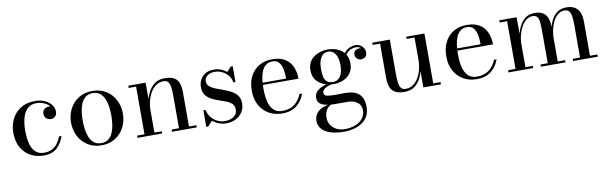

<svg xmlns="http://www.w3.org/2000/svg" viewBox="-47 -940 5300 1669"><g transform="rotate(-10 2603.0 -105.0)"><path d="M279.5 10Q214 10 162.5 -18.8Q111 -47.5 81.2 -101.2Q51.5 -155 51.5 -230Q51.5 -295 78.2 -349.5Q105 -404 156.8 -437Q208.5 -470 284 -470Q335 -470 372 -452.5Q409 -435 429 -407.2Q449 -379.5 449 -348.5Q449 -321.5 433.5 -306.5Q418 -291.5 395 -291.5Q382.5 -291.5 369.2 -297Q356 -302.5 347 -315Q338 -327.5 338 -347.5Q338 -373.5 355 -387.5Q372 -401.5 395 -401.5Q416.5 -401.5 432.2 -388Q448 -374.5 448 -348.5H429Q429 -371.5 417.2 -390.2Q405.5 -409 385.8 -422.2Q366 -435.5 342 -442.5Q318 -449.5 294 -449.5Q251 -449.5 224 -428.8Q197 -408 182.2 -375Q167.5 -342 162 -303.8Q156.5 -265.5 156.5 -230Q156.5 -187 162.5 -148Q168.5 -109 183 -78.8Q197.5 -48.5 222.8 -31Q248 -13.5 286.5 -13.5Q327.5 -13.5 356.5 -28.5Q385.5 -43.5 405.2 -70Q425 -96.5 438.5 -130.5H459.5Q440 -70 397.8 -30Q355.5 10 279.5 10Z M790.5 10Q720 10 668.5 -23Q617 -56 589 -110.5Q561 -165 561 -230Q561 -295 589 -349.5Q617 -404 668.5 -436.8Q720 -469.5 790.5 -469.5Q861 -469.5 912.2 -436.8Q963.5 -404 991.2 -349.5Q1019 -295 1019 -230Q1019 -165 991.2 -110.5Q963.5 -56 912.2 -23Q861 10 790.5 10ZM790.5 -9.5Q830.5 -9.5 855.8 -30.5Q881 -51.5 894.2 -84.8Q907.5 -118 912.2 -156.5Q917 -195 917 -230Q917 -265.5 912.2 -303.8Q907.5 -342 894.2 -375.2Q881 -408.5 855.8 -429.5Q830.5 -450.5 790.5 -450.5Q750 -450.5 725 -429.5Q700 -408.5 686.8 -375.2Q673.5 -342 668.8 -303.8Q664 -265.5 664 -230Q664 -195 668.8 -156.5Q673.5 -118 686.8 -84.8Q700 -51.5 725 -30.5Q750 -9.5 790.5 -9.5Z M1260 -460V-19.5H1324.5V0H1107V-19.5H1172.5V-440.5H1107V-460ZM1565 -319.5V-19.5H1630.5V0H1412V-19.5H1477V-304.5Q1477 -346.5 1473.2 -378.2Q1469.5 -410 1456.5 -427.8Q1443.5 -445.5 1416 -445.5Q1375.5 -445.5 1346 -423.5Q1316.5 -401.5 1297.5 -367.2Q1278.5 -333 1269.2 -294.8Q1260 -256.5 1260 -224.5L1247.5 -222Q1247.5 -255 1256.2 -297.2Q1265 -339.5 1285.5 -379Q1306 -418.5 1341 -444Q1376 -469.5 1429 -469.5Q1486.5 -469.5 1515.8 -450Q1545 -430.5 1555 -396.8Q1565 -363 1565 -319.5Z M1712.5 10V-136H1732.5Q1738 -101.5 1759.8 -73.2Q1781.5 -45 1813.5 -28Q1845.5 -11 1882.5 -11Q1910.5 -11 1935.5 -20Q1960.5 -29 1976 -47.5Q1991.5 -66 1991.5 -95.5Q1991.5 -127 1972.5 -145.5Q1953.5 -164 1923.2 -175.8Q1893 -187.5 1859.2 -198.8Q1825.5 -210 1795.2 -226Q1765 -242 1745.8 -268.5Q1726.5 -295 1726.5 -339Q1726.5 -371 1741 -400.8Q1755.5 -430.5 1785.5 -449.8Q1815.5 -469 1863 -469Q1897 -469 1925.5 -457.8Q1954 -446.5 1975.5 -428.5L2013 -469.5H2030.5V-330H2010.5Q2008 -359.5 1988.8 -386.5Q1969.5 -413.5 1937.5 -431Q1905.5 -448.5 1864 -448.5Q1840 -448.5 1820.5 -440.2Q1801 -432 1789 -416.5Q1777 -401 1777 -379.5Q1777 -352 1797.2 -334.8Q1817.5 -317.5 1849 -305Q1880.5 -292.5 1916 -280.2Q1951.5 -268 1983.2 -250.8Q2015 -233.5 2035 -206.8Q2055 -180 2055 -138.5Q2055 -94 2033.2 -60.5Q2011.5 -27 1974.5 -8.5Q1937.5 10 1890.5 10Q1856 10 1825 -2Q1794 -14 1770 -34.5L1729.5 10Z M2383.5 10Q2319.5 10 2268.2 -18.8Q2217 -47.5 2186.8 -101.2Q2156.5 -155 2156.5 -230Q2156.5 -305 2185 -358.8Q2213.5 -412.5 2263.2 -441Q2313 -469.5 2377.5 -469.5Q2450 -469.5 2493.2 -440.8Q2536.5 -412 2555.8 -365Q2575 -318 2575 -263.5H2224V-283H2469Q2469 -308 2466.2 -337Q2463.5 -366 2454.5 -391.8Q2445.5 -417.5 2427.2 -434Q2409 -450.5 2377.5 -450.5Q2341.5 -450.5 2318.5 -432.2Q2295.5 -414 2282.5 -383Q2269.5 -352 2264.5 -312.5Q2259.5 -273 2259.5 -230Q2259.5 -187 2265.2 -147.8Q2271 -108.5 2285.2 -78Q2299.5 -47.5 2324.8 -29.5Q2350 -11.5 2389 -11.5Q2456 -11.5 2498.5 -45.2Q2541 -79 2560 -130.5H2582.5Q2563 -70 2514 -30Q2465 10 2383.5 10Z M2886.5 260Q2841 260 2801 252.2Q2761 244.5 2730.2 228Q2699.5 211.5 2682 186Q2664.5 160.5 2664.5 125Q2664.5 91 2679.8 67.8Q2695 44.5 2717.8 30.5Q2740.5 16.5 2764 10.5Q2787.5 4.5 2804.5 4.5H2819Q2785 21.5 2770.2 49.5Q2755.5 77.5 2755.5 114.5Q2755.5 146 2772 174.5Q2788.5 203 2820.8 220.8Q2853 238.5 2900.5 238.5Q2938 238.5 2970.5 229.2Q3003 220 3027.2 202.5Q3051.5 185 3065.2 159.5Q3079 134 3079 101.5Q3079 72 3063.2 51.5Q3047.5 31 3020.8 20Q2994 9 2961.5 9Q2951 9 2927.2 9Q2903.5 9 2879.8 9Q2856 9 2845 9Q2777.5 9 2737 -9.5Q2696.5 -28 2696.5 -73Q2696.5 -99.5 2711.8 -119.8Q2727 -140 2753 -153.8Q2779 -167.5 2811.8 -174.5Q2844.5 -181.5 2880 -181.5L2879 -167.5Q2863 -167.5 2843.5 -163.5Q2824 -159.5 2806.2 -151.5Q2788.5 -143.5 2777.2 -132Q2766 -120.5 2766 -106Q2766 -80 2793.2 -74.8Q2820.5 -69.5 2861.5 -69.5Q2879 -69.5 2893.5 -69.8Q2908 -70 2921.5 -70.2Q2935 -70.5 2949.5 -70.5Q2977.5 -70.5 3006.5 -65.5Q3035.5 -60.5 3060.2 -45Q3085 -29.5 3100 0.8Q3115 31 3115 82Q3115 129.5 3095.8 163.2Q3076.5 197 3043.8 218.2Q3011 239.5 2970 249.8Q2929 260 2886.5 260ZM2868.5 -163.5Q2838 -163.5 2806.8 -172Q2775.5 -180.5 2748.8 -198.8Q2722 -217 2705.8 -246.2Q2689.5 -275.5 2689.5 -316.5Q2689.5 -358 2705.8 -387.2Q2722 -416.5 2748.8 -434.5Q2775.5 -452.5 2806.8 -461Q2838 -469.5 2868.5 -469.5Q2899 -469.5 2929.8 -461Q2960.5 -452.5 2986 -434.5Q3011.5 -416.5 3027 -387.2Q3042.5 -358 3042.5 -316.5Q3042.5 -275.5 3027 -246.2Q3011.5 -217 2986 -198.8Q2960.5 -180.5 2929.8 -172Q2899 -163.5 2868.5 -163.5ZM2868.5 -183Q2898 -183 2917.2 -201Q2936.5 -219 2945.8 -249.2Q2955 -279.5 2955 -316.5Q2955 -353.5 2945.8 -383.8Q2936.5 -414 2917.2 -432Q2898 -450 2868.5 -450Q2839 -450 2820 -432Q2801 -414 2791.5 -383.8Q2782 -353.5 2782 -316.5Q2782 -279.5 2787.2 -249.2Q2792.5 -219 2810.8 -201Q2829 -183 2868.5 -183ZM3140.5 -334.5Q3121.5 -334.5 3105.8 -347.5Q3090 -360.5 3090 -385Q3090 -410 3106.2 -420.8Q3122.5 -431.5 3140.5 -431.5Q3159 -431.5 3175.8 -420.8Q3192.5 -410 3192.5 -389.5H3173.5Q3173.5 -410 3157.5 -428Q3141.5 -446 3111.5 -446Q3093 -446 3070.2 -437.2Q3047.5 -428.5 3027.5 -405.8Q3007.5 -383 2997.5 -341L2983.5 -351Q2993.5 -395 3016 -419.8Q3038.5 -444.5 3064.2 -454.8Q3090 -465 3110 -465Q3134.5 -465 3153.2 -454Q3172 -443 3182.8 -425.8Q3193.5 -408.5 3193.5 -389.5Q3193.5 -357.5 3176.2 -346Q3159 -334.5 3140.5 -334.5Z M3464 10Q3406 10 3376.2 -9.8Q3346.5 -29.5 3336.2 -63.5Q3326 -97.5 3326 -141V-440.5H3260.5V-460H3415.5V-155.5Q3415.5 -113.5 3419.5 -81.8Q3423.5 -50 3436.5 -32.2Q3449.5 -14.5 3477 -14.5Q3517.5 -14.5 3546.8 -36.5Q3576 -58.5 3594.5 -92.8Q3613 -127 3621.8 -165.2Q3630.5 -203.5 3630.5 -235.5L3642 -238Q3642 -205 3634.2 -162.8Q3626.5 -120.5 3607 -81Q3587.5 -41.5 3552.8 -15.8Q3518 10 3464 10ZM3630.5 0V-440.5H3560.5V-460H3721V-19.5H3786V0Z M4100.5 10Q4036.5 10 3985.2 -18.8Q3934 -47.5 3903.8 -101.2Q3873.5 -155 3873.5 -230Q3873.5 -305 3902 -358.8Q3930.5 -412.5 3980.2 -441Q4030 -469.5 4094.5 -469.5Q4167 -469.5 4210.2 -440.8Q4253.5 -412 4272.8 -365Q4292 -318 4292 -263.5H3941V-283H4186Q4186 -308 4183.2 -337Q4180.5 -366 4171.5 -391.8Q4162.5 -417.5 4144.2 -434Q4126 -450.5 4094.5 -450.5Q4058.5 -450.5 4035.5 -432.2Q4012.5 -414 3999.5 -383Q3986.5 -352 3981.5 -312.5Q3976.5 -273 3976.5 -230Q3976.5 -187 3982.2 -147.8Q3988 -108.5 4002.2 -78Q4016.5 -47.5 4041.8 -29.5Q4067 -11.5 4106 -11.5Q4173 -11.5 4215.5 -45.2Q4258 -79 4277 -130.5H4299.5Q4280 -70 4231 -30Q4182 10 4100.5 10Z M4535 -460V-19.5H4599.5V0H4382V-19.5H4447.5V-440.5H4382V-460ZM4820 -319.5V-19.5H4885V0H4667.5V-19.5H4732V-308Q4732 -350 4728.8 -381Q4725.5 -412 4713.2 -428.8Q4701 -445.5 4675 -445.5Q4639.5 -445.5 4613 -423.2Q4586.5 -401 4569.2 -366.8Q4552 -332.5 4543.5 -295.2Q4535 -258 4535 -228L4524 -225.5Q4524 -258.5 4532.2 -300.2Q4540.5 -342 4560 -380.8Q4579.5 -419.5 4612.2 -444.5Q4645 -469.5 4694 -469.5Q4743.5 -469.5 4771 -450Q4798.5 -430.5 4809.2 -396.8Q4820 -363 4820 -319.5ZM5104.5 -319.5V-19.5H5170V0H4952V-19.5H5017V-308Q5017 -350 5012.5 -381Q5008 -412 4994.8 -428.8Q4981.5 -445.5 4955 -445.5Q4918.5 -445.5 4892.8 -423.2Q4867 -401 4851 -366.8Q4835 -332.5 4827.5 -295.2Q4820 -258 4820 -228L4807.5 -225.5Q4807.5 -258.5 4814.8 -300.2Q4822 -342 4840.5 -380.8Q4859 -419.5 4891.5 -444.5Q4924 -469.5 4974 -469.5Q5023.5 -469.5 5052 -450Q5080.5 -430.5 5092.5 -396.8Q5104.5 -363 5104.5 -319.5Z"/></g></svg>

Font: Bodoni Moda 11pt
Style: Regular
Weight: 400
Version: Version 2.004